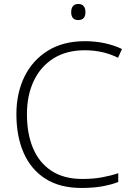

<svg xmlns="http://www.w3.org/2000/svg" viewBox="-20 -930 661 960"><path d="M403.8 -678.7Q312.5 -678.7 247.8 -638.2Q183.1 -597.7 148.9 -525.6Q114.7 -453.6 114.7 -358.9Q114.7 -260.7 145.5 -188.2Q176.3 -115.7 238 -75.4Q299.8 -35.2 392.1 -35.2Q445.3 -35.2 489.5 -43.2Q533.7 -51.3 571.3 -64V-20Q535.6 -6.3 491 1.7Q446.3 9.8 387.2 9.8Q279.8 9.8 207.5 -36.1Q135.3 -82 98.6 -165Q62 -248 62 -358.9Q62 -464.8 102.5 -547.1Q143.1 -629.4 219.7 -676.8Q296.4 -724.1 404.3 -724.1Q506.8 -724.1 589.8 -685.1L570.3 -641.1Q531.2 -660.6 489.5 -669.7Q447.8 -678.7 403.8 -678.7ZM371.1 -910.2Q389.6 -910.2 398.4 -899.2Q407.2 -888.2 407.2 -869.6Q407.2 -829.6 371.1 -829.6Q335.9 -829.6 335.9 -869.6Q335.9 -888.2 344.7 -899.2Q353.5 -910.2 371.1 -910.2Z"/></svg>

Font: Open Sans Light
Style: Regular
Weight: 300
Designer: Monotype Design Team
Foundry: Monotype Imaging Inc.
Version: Version 3.000; ttfautohint (v1.8.4)